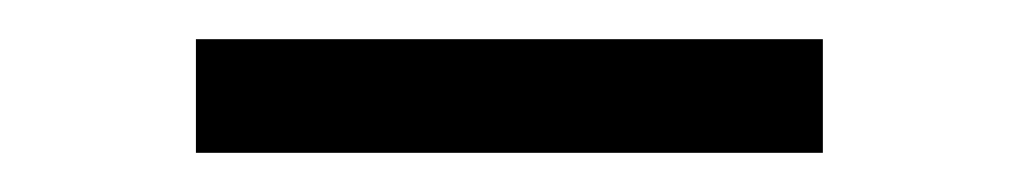

<svg xmlns="http://www.w3.org/2000/svg" viewBox="-20 -970 520 98"><path d="M400 -892H80V-950H400Z"/></svg>

Font: Gauge
Style: Regular
Weight: 400
Designer: Daniel Pimley
Foundry: Daniel Pimley
Version: Version 2.0